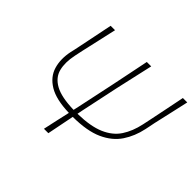

<svg xmlns="http://www.w3.org/2000/svg" viewBox="-160 -927 1141 1141"><g transform="rotate(45 410.5 -356.5)"><path d="M329.5 0Q339 -44 348.2 -85.5Q357.5 -127 367.5 -171.5Q257.5 -174.5 198.5 -210.2Q139.5 -246 122 -304.5Q104.5 -363 119.5 -435Q121.5 -444 124.8 -458Q128 -472 131.5 -490Q144 -551 154.8 -603.8Q165.5 -656.5 177 -713H214Q201.5 -656.5 189.5 -603.8Q177.5 -551 163.5 -489L152.5 -437Q138 -368 151 -316.5Q164 -265 217 -235.8Q270 -206.5 374.5 -204Q378 -218.5 382 -237.5L432.5 -475.5Q446 -541 457.5 -597.5Q469 -654 481 -713H518Q504.5 -653 491.8 -597Q479 -541 464.5 -475.5L414 -237.5L407.5 -204Q515.5 -206 580.2 -234Q645 -262 678.5 -313Q712 -364 727 -434.5L738.5 -489Q751.5 -551.5 762 -603.8Q772.5 -656 784 -713H821Q808.5 -656.5 796.5 -603.8Q784.5 -551 770.5 -489.5Q767 -471.5 763.2 -453Q759.5 -434.5 757.5 -425.5Q742 -352 703.8 -294.8Q665.5 -237.5 592.8 -204.5Q520 -171.5 400.5 -171L366.5 0Z"/></g></svg>

Font: Commissioner Loud Thin
Style: Italic
Weight: 100
Italic angle: -12°
Designer: Kostas Bartsokas
Foundry: Kostas Bartsokas
Version: Version 1.000; ttfautohint (v1.8.3)